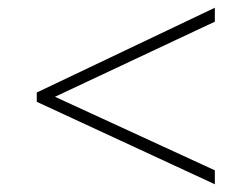

<svg xmlns="http://www.w3.org/2000/svg" viewBox="-20 -610 610 496"><path d="M535 -134V-170L122 -360L535 -554V-590L75 -371V-347Z"/></svg>

Font: Noto Sans ExtraLight
Style: Italic
Weight: 200
Italic angle: -12°
Designer: Monotype Design Team
Foundry: Monotype Imaging Inc.
Version: Version 2.013